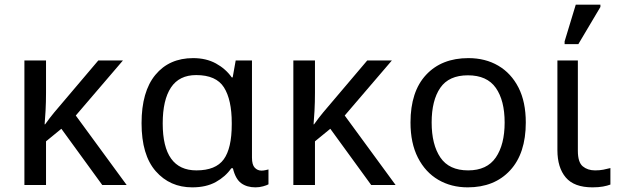

<svg xmlns="http://www.w3.org/2000/svg" viewBox="-20 -796 2668 826"><path d="M509 -536 306 -299 525 0H420L244 -242L178 -188V0H85V-536H178V-397Q178 -357 176 -319Q174 -281 172 -261H174Q183 -274 193.5 -287.5Q204 -301 213 -312L403 -536Z M807 10Q711 10 650 -59.5Q589 -129 589 -266Q589 -402 648.5 -474Q708 -546 811 -546Q867 -546 909 -523Q951 -500 977 -463H981L994 -536H1064V-118Q1064 -87 1076 -74.5Q1088 -62 1105 -62Q1113 -62 1122 -64Q1131 -66 1135 -67V-3Q1128 1 1112 5.5Q1096 10 1079 10Q1042 10 1017.5 -8Q993 -26 982 -72H975Q950 -36 908.5 -13Q867 10 807 10ZM825 -63Q908 -63 942.5 -110.5Q977 -158 977 -261V-267Q977 -367 943.5 -420Q910 -473 824 -473Q751 -473 715.5 -419.5Q680 -366 680 -265Q680 -63 825 -63Z M1666 -536 1463 -299 1682 0H1577L1401 -242L1335 -188V0H1242V-536H1335V-397Q1335 -357 1333 -319Q1331 -281 1329 -261H1331Q1340 -274 1350.5 -287.5Q1361 -301 1370 -312L1560 -536Z M2242 -269Q2242 -136 2174.5 -63Q2107 10 1992 10Q1921 10 1865.5 -22.5Q1810 -55 1778 -117.5Q1746 -180 1746 -269Q1746 -402 1813 -474Q1880 -546 1995 -546Q2068 -546 2123.5 -513.5Q2179 -481 2210.5 -419.5Q2242 -358 2242 -269ZM1837 -269Q1837 -174 1874.5 -118.5Q1912 -63 1994 -63Q2075 -63 2113 -118.5Q2151 -174 2151 -269Q2151 -364 2113 -418Q2075 -472 1993 -472Q1911 -472 1874 -418Q1837 -364 1837 -269Z M2529 10Q2450 10 2414 -32.5Q2378 -75 2378 -150V-536H2466V-147Q2466 -98 2487 -80.5Q2508 -63 2540 -63Q2560 -63 2575.5 -66Q2591 -69 2606 -73V-2Q2593 3 2574 6.5Q2555 10 2529 10ZM2409 -606V-618L2457 -776H2563V-766L2468 -606Z"/></svg>

Font: Noto Sans Living
Style: Regular
Weight: 400
Designer: Monotype Design Team
Foundry: Monotype Imaging Inc.
Version: Version 2.013; ttfautohint (v1.8.4.7-5d5b)